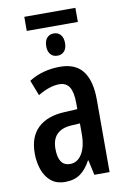

<svg xmlns="http://www.w3.org/2000/svg" viewBox="-92 -879 622 943"><g transform="rotate(-10 219.0 -407.5)"><path d="M227.5 -551.8Q304.7 -551.8 341.3 -503.4Q377.9 -455.1 377.9 -361.8V0H301.8L285.6 -74.7H283.2Q261.2 -33.2 231.2 -11.7Q201.2 9.8 155.3 9.8Q111.8 9.8 84.5 -13.4Q57.1 -36.6 44.4 -74Q31.7 -111.3 31.7 -154.3Q31.7 -236.8 78.4 -280.8Q125 -324.7 210.9 -328.6L275.4 -332V-361.3Q275.4 -416 259.5 -441.9Q243.7 -467.8 208.5 -467.8Q162.1 -467.8 102.1 -432.6L72.3 -509.3Q140.1 -551.8 227.5 -551.8ZM275.9 -260.7 232.9 -258.3Q135.7 -252.4 135.7 -158.2Q135.7 -72.8 194.3 -72.8Q231.4 -72.8 253.7 -109.1Q275.9 -145.5 275.9 -208.5ZM352.5 -823.7V-753.4H97.7V-823.7ZM225.6 -718.3Q247.1 -718.3 259.8 -703.6Q272.5 -689 272.5 -662.1Q272.5 -636.2 259.8 -621.8Q247.1 -607.4 225.6 -607.4Q204.1 -607.4 191.4 -621.8Q178.7 -636.2 178.7 -662.1Q178.7 -689 191.4 -703.6Q204.1 -718.3 225.6 -718.3Z"/></g></svg>

Font: Open Sans Condensed SemiBold
Style: Regular
Weight: 600
Width: 3
Designer: Monotype Design Team
Foundry: Monotype Imaging Inc.
Version: Version 3.000; ttfautohint (v1.8.4)